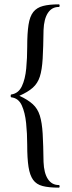

<svg xmlns="http://www.w3.org/2000/svg" viewBox="-20 -745 329 882"><path d="M32 -298Q29 -298 29 -304.5Q29 -311 32 -311Q65 -316 80.5 -349Q96 -382 100.5 -430.5Q105 -479 105 -529Q105 -592 111 -631Q117 -670 133 -690Q149 -710 177.5 -717.5Q206 -725 250 -725Q254 -725 254 -719Q254 -713 250 -713Q218 -713 200 -685.5Q182 -658 180 -607Q179 -527 176 -475.5Q173 -424 163 -393Q153 -362 130.5 -342Q108 -322 69 -305Q108 -287 130.5 -266.5Q153 -246 163 -214Q173 -182 176 -131Q179 -80 180 -1Q182 50 200 77.5Q218 105 250 105Q254 105 254 111Q254 117 250 117Q204 117 175.5 109.5Q147 102 132 81Q117 60 111 21.5Q105 -17 105 -80Q105 -131 100 -179.5Q95 -228 80 -261Q65 -294 32 -298Z"/></svg>

Font: Cormorant Medium
Style: Regular
Weight: 500
Designer: Christian Thalmann (Catharsis Fonts)
Foundry: Catharsis Fonts
Version: Version 4.000